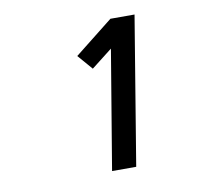

<svg xmlns="http://www.w3.org/2000/svg" viewBox="-63 -909 727 658"><g transform="rotate(-10 300.0 -580.5)"><path d="M276 -323 345 -737 272 -680 227 -732 361 -838H445L360 -323Z"/></g></svg>

Font: Iosevka Aile Medium Oblique
Style: Regular
Weight: 500
Italic angle: -9°
Designer: Belleve Invis
Foundry: Belleve Invis
Version: Version 31.1.0; ttfautohint (v1.8.4)